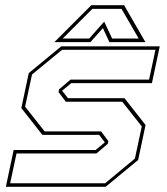

<svg xmlns="http://www.w3.org/2000/svg" viewBox="-20 -718 642 738"><path d="M2.5 0 32.5 -141.5H347.5L384.5 -172L384 -169.5L361 -199.5H143L62 -302.5L90.5 -437L215.5 -540H594L564 -398.5H254L217 -368L217.5 -371L241.5 -340.5H458.5L539.5 -237.5L511 -103L386 0ZM19 -13.5H384L498.5 -108.5L525 -232L450 -327H233L205 -364L207 -374.5L251 -412H553L577.5 -526.5H218.5L103 -431.5L76.5 -308L151.5 -213H368.5L396.5 -175.5L394.5 -165.5L350.5 -128H43.5ZM331 -698H457L539 -556H400.5L375.5 -610L327.5 -556H189ZM335 -684 221 -570H323L380.5 -635L411 -570H513L447 -684Z"/></svg>

Font: Tourney Thin Thin
Style: Italic
Weight: 250
Italic angle: -12°
Version: Version 1.015